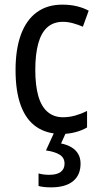

<svg xmlns="http://www.w3.org/2000/svg" viewBox="-20 -567 427 827"><path d="M245 10Q182 10 137.5 -20Q93 -50 70 -111.5Q47 -173 47 -265Q47 -356 70.5 -419Q94 -482 139 -514.5Q184 -547 248 -547Q283 -547 311.5 -540Q340 -533 362 -521L337 -452Q316 -461 294 -467Q272 -473 251 -473Q211 -473 184.5 -450Q158 -427 145 -380.5Q132 -334 132 -266Q132 -199 145 -153.5Q158 -108 185 -85Q212 -62 251 -62Q279 -62 305 -69.5Q331 -77 355 -89V-18Q333 -5 304 2.5Q275 10 245 10ZM327 138Q327 187 294.5 213.5Q262 240 200 240Q183 240 169.5 238.5Q156 237 146 234V180Q156 183 168 184.5Q180 186 192 186Q225 186 241.5 173.5Q258 161 258 138Q258 112 236.5 99Q215 86 178 81L215 0H266L243 51Q269 56 288 67.5Q307 79 317 96.5Q327 114 327 138Z"/></svg>

Font: Noto Sans Condensed
Style: Regular
Weight: 400
Width: 3
Version: Version 2.013